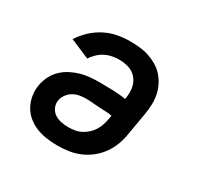

<svg xmlns="http://www.w3.org/2000/svg" viewBox="-124 -679 847 827"><g transform="rotate(30 300.0 -265.0)"><path d="M252 8Q225 8 198 4Q171 0 147 -9.5Q123 -19 103 -35.5Q83 -52 70.5 -74.5Q58 -97 53.5 -124Q49 -151 54 -178Q58 -201 69 -223Q80 -245 97.5 -262Q115 -279 137 -290.5Q159 -302 182 -308.5Q205 -315 228 -317Q251 -319 274 -319Q307 -319 340.5 -318Q374 -317 406 -312V-313Q409 -330 409 -347.5Q409 -365 404 -381Q399 -397 389 -410Q379 -423 365 -431Q351 -439 334 -442.5Q317 -446 300 -446Q283 -446 265 -442.5Q247 -439 230.5 -430.5Q214 -422 200.5 -409Q187 -396 177 -381L81 -422Q99 -450 123.5 -473Q148 -496 177.5 -511Q207 -526 238 -532Q269 -538 300 -538Q325 -538 349 -535.5Q373 -533 395.5 -525.5Q418 -518 438 -506Q458 -494 473 -477Q488 -460 498.5 -439Q509 -418 513.5 -395Q518 -372 517 -347Q516 -322 512 -298L493 -188Q489 -161 479 -134Q469 -107 452 -83Q435 -59 411.5 -40.5Q388 -22 361.5 -11Q335 0 307 4Q279 8 252 8ZM252 -84Q268 -84 284.5 -86.5Q301 -89 316 -96.5Q331 -104 344 -115.5Q357 -127 366 -141.5Q375 -156 380 -171.5Q385 -187 388 -203L391 -220Q375 -223 358.5 -223.5Q342 -224 325.5 -225Q309 -226 292.5 -227.5Q276 -229 259 -229Q243 -229 227 -226Q211 -223 197 -215Q183 -207 172.5 -193Q162 -179 159 -163Q156 -145 163 -128.5Q170 -112 184 -102Q198 -92 216 -88Q234 -84 252 -84Z"/></g></svg>

Font: Iosevka Curly Slab SmBdEx
Style: Italic
Weight: 600
Width: 7
Italic angle: -9°
Monospace: yes
Designer: Belleve Invis
Foundry: Belleve Invis
Version: Version 11.1.0; ttfautohint (v1.8.3)